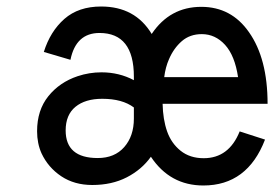

<svg xmlns="http://www.w3.org/2000/svg" viewBox="-20 -552 835 584"><path d="M179.7 -155.3Q179.7 -71.3 277.3 -71.3Q328.6 -71.3 357.9 -104.7Q387.2 -138.2 387.2 -191.4V-225.1Q352.1 -251.5 291 -251.5Q239.3 -251.5 209.5 -227.1Q179.7 -202.6 179.7 -155.3ZM593.8 -448.2Q557.6 -448.2 533 -426.8Q508.3 -405.3 494.1 -372.1Q483.4 -348.1 479.5 -317.4H704.1Q694.3 -382.8 664.6 -415.5Q634.8 -448.2 593.8 -448.2ZM441.4 -448.7Q496.6 -531.2 592.3 -531.2Q683.6 -531.2 737.3 -454.1Q793.9 -374 793.9 -236.3H474.6Q475.6 -188.5 488.3 -152.3Q501 -116.2 529.3 -93.5Q557.6 -70.8 599.6 -70.8Q676.3 -70.8 709 -152.3L786.1 -127.4Q732.4 12.2 598.6 12.2Q497.1 12.2 439 -75.2Q411.1 -36.1 365.7 -12.7Q320.3 10.7 260.7 10.7Q206.1 10.7 166.3 -15.9Q126.5 -42.5 106.4 -85.4Q92.8 -115.7 92.8 -152.8Q92.8 -216.8 127 -259.3Q161.1 -301.8 216.3 -320.3Q251.5 -332 288.6 -332Q342.3 -332 387.2 -308.1V-318.8Q387.2 -451.7 282.7 -451.7Q210.9 -451.7 194.3 -370.1L113.3 -394Q132.8 -456.5 175.8 -494.4Q218.8 -532.2 287.6 -532.2Q391.1 -532.2 441.4 -448.7Z"/></svg>

Font: Meera Inimai
Style: Regular
Weight: 400
Version: 2.0.0+20160526